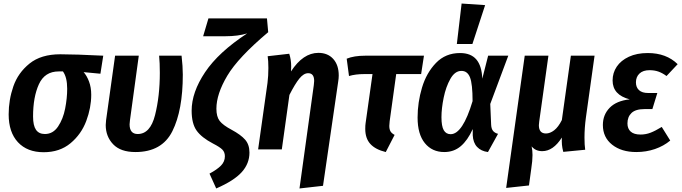

<svg xmlns="http://www.w3.org/2000/svg" viewBox="-20 -845 3857 1086"><path d="M29 -198Q29 -280 55.5 -356.5Q82 -433 147 -485.5Q212 -538 321 -538Q406 -538 564 -530L548 -428L453 -437Q471 -417 483.5 -384Q496 -351 496 -309Q496 -236 468 -161Q440 -86 379 -35Q318 16 227 16Q134 16 81.5 -40.5Q29 -97 29 -198ZM360 -343Q360 -408 336 -441H312Q233 -441 200 -368.5Q167 -296 167 -186Q167 -135 183.5 -111Q200 -87 234 -87Q280 -87 308.5 -129.5Q337 -172 348.5 -231Q360 -290 360 -343Z M1014 -423Q1014 -221 955 -103Q896 15 746 15Q662 15 620 -29Q578 -73 578 -138Q578 -147 580 -165L631 -530H765L715 -164Q713 -148 713 -142Q713 -87 759 -87Q830 -87 857 -194Q884 -301 884 -433Q884 -490 880 -530H1007Q1014 -469 1014 -423Z M1165 137Q1208 114 1230 91.5Q1252 69 1252 39Q1252 16 1238 1.5Q1224 -13 1185 -33Q1120 -67 1092 -106.5Q1064 -146 1064 -219Q1064 -323 1140 -436.5Q1216 -550 1378 -656Q1326 -640 1255 -640H1129L1159 -741H1490L1497 -663Q1327 -520 1265.5 -416.5Q1204 -313 1204 -230Q1204 -185 1222.5 -161Q1241 -137 1290 -111Q1342 -83 1366.5 -55Q1391 -27 1391 18Q1391 80 1347.5 128.5Q1304 177 1203 221Z M1755 -364Q1757 -382 1757 -387Q1757 -431 1723 -431Q1698 -431 1673.5 -401Q1649 -371 1617 -308L1574 0H1440L1493 -376Q1498 -416 1498 -460Q1498 -502 1494 -527L1616 -541Q1627 -508 1627 -469Q1627 -451 1626 -441Q1694 -546 1781 -546Q1834 -546 1865 -511.5Q1896 -477 1896 -418Q1896 -402 1893 -384L1807 206L1674 221Z M2184 -159Q2182 -139 2182 -133Q2182 -114 2188.5 -102.5Q2195 -91 2212 -82L2162 15Q2104 1 2075 -30.5Q2046 -62 2046 -116Q2046 -137 2048 -149L2087 -426H2040Q1991 -426 1954 -415L1941 -513Q1982 -530 2046 -530H2378L2362 -426H2221Z M2708 -400 2741 -530H2855L2753 -257L2758 -140Q2759 -117 2768.5 -105Q2778 -93 2797 -88L2740 15Q2701 10 2678.5 -14Q2656 -38 2654 -80V-115Q2625 -51 2586 -18Q2547 15 2493 15Q2424 15 2383 -35.5Q2342 -86 2342 -180Q2342 -266 2367 -349.5Q2392 -433 2446 -489Q2500 -545 2582 -545Q2643 -545 2674 -509Q2705 -473 2708 -400ZM2477 -182Q2477 -131 2490 -108.5Q2503 -86 2529 -86Q2597 -86 2653 -273Q2653 -370 2638.5 -407Q2624 -444 2590 -444Q2553 -444 2527.5 -399Q2502 -354 2489.5 -292.5Q2477 -231 2477 -182ZM2724 -816 2652 -596H2564L2591 -825Z M3286 -67Q3286 -25 3290 2L3166 14Q3160 -9 3158.5 -26.5Q3157 -44 3158 -67Q3109 10 3047 10Q3009 10 2987 -17Q2992 5 2992 32Q2992 64 2985 109L2972 204L2843 218L2948 -530H3082L3030 -158Q3028 -142 3028 -137Q3028 -90 3068 -90Q3091 -90 3114.5 -108Q3138 -126 3158 -166L3209 -530H3343L3294 -180Q3286 -121 3286 -67Z M3390 -138Q3390 -196 3428.5 -235.5Q3467 -275 3542 -283Q3445 -308 3445 -390Q3445 -433 3468.5 -468Q3492 -503 3537 -524Q3582 -545 3644 -545Q3749 -545 3813 -482L3750 -415Q3727 -432 3704.5 -440Q3682 -448 3654 -448Q3617 -448 3597 -429Q3577 -410 3577 -379Q3577 -351 3594.5 -335Q3612 -319 3646 -319H3698L3670 -228H3626Q3575 -228 3552 -206Q3529 -184 3529 -147Q3529 -117 3547.5 -100.5Q3566 -84 3603 -84Q3633 -84 3660 -94.5Q3687 -105 3723 -127L3771 -50Q3734 -19 3684.5 -2Q3635 15 3579 15Q3495 15 3442.5 -26.5Q3390 -68 3390 -138Z"/></svg>

Font: Fira Sans Condensed SemiBold
Style: Italic
Weight: 600
Width: 3
Italic angle: -8°
Designer: bBox Type GmbH & Carrois Corporate GbR & Edenspiekermann AG
Foundry: bBox Type GmbH & Carrois Corporate GbR & Edenspiekermann AG
Version: Version 4.301